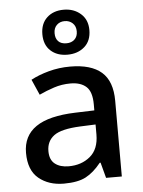

<svg xmlns="http://www.w3.org/2000/svg" viewBox="-57 -868 687 923"><g transform="rotate(-5 286.5 -406.5)"><path d="M292 -548Q393 -548 443.5 -504Q494 -460 494 -365V0H418L398 -75H394Q359 -31 320.5 -10.5Q282 10 214 10Q141 10 93 -29.5Q45 -69 45 -153Q45 -235 107.5 -278Q170 -321 298 -325L390 -328V-357Q390 -418 363 -442.5Q336 -467 287 -467Q245 -467 207 -454.5Q169 -442 135 -426L102 -501Q139 -521 188.5 -534.5Q238 -548 292 -548ZM316 -257Q224 -253 188.5 -226.5Q153 -200 153 -152Q153 -110 178 -90.5Q203 -71 244 -71Q306 -71 348 -106Q390 -141 390 -212V-260ZM285 -606Q235 -606 204 -634.5Q173 -663 173 -714Q173 -765 204 -794Q235 -823 285 -823Q334 -823 367 -794Q400 -765 400 -715Q400 -663 367.5 -634.5Q335 -606 285 -606ZM285 -661Q309 -661 324 -675Q339 -689 339 -714Q339 -739 323.5 -753.5Q308 -768 285 -768Q262 -768 247 -753.5Q232 -739 232 -714Q232 -689 245.5 -675Q259 -661 285 -661Z"/></g></svg>

Font: Noto Sans Tai Tham Medium
Style: Regular
Weight: 500
Designer: Monotype Design Team 2013. Revised by David WIlliams 2020
Foundry: Monotype Imaging Inc.
Version: Version 2.002; ttfautohint (v1.8.4.7-5d5b)